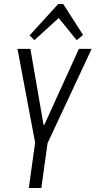

<svg xmlns="http://www.w3.org/2000/svg" viewBox="-20 -946 481 966"><path d="M68 -700H133L199 -318H203L377 -700H441L220 -227H157ZM161 -260H224L188 0H125ZM129 -768 273 -926H298L398 -770L366 -744L268 -864H285L153 -744Z"/></svg>

Font: Pathway Extreme Condensed ExtraLight
Style: Italic
Weight: 250
Width: 3
Italic angle: -8°
Version: Version 1.001;gftools[0.9.26]